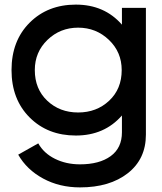

<svg xmlns="http://www.w3.org/2000/svg" viewBox="-20 -585 703 833"><path d="M131 -281Q131 -199 185 -148Q239 -97 319 -97Q399 -97 453.5 -148Q508 -199 508 -281Q508 -359 452.5 -412Q397 -465 319 -465Q241 -465 186 -412Q131 -359 131 -281ZM509 -11V-84Q433 3 309 3Q187 3 108.5 -75.5Q30 -154 30 -281Q30 -408 108.5 -486.5Q187 -565 309 -565Q433 -565 509 -478V-551H613V-1Q613 105 534.5 166.5Q456 228 327 228Q238 228 167 189.5Q96 151 59 86L146 37Q170 80 218.5 104Q267 128 327 128Q411 128 460 92.5Q509 57 509 -11Z"/></svg>

Font: Edgecutting Lite Sharp
Style: Medium
Weight: 500
Designer: RandomMaerks (Nguyen Gia Bao)
Version: Version 1.0